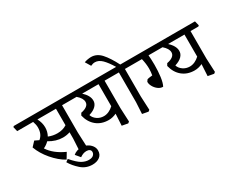

<svg xmlns="http://www.w3.org/2000/svg" viewBox="-164 -1398 2678 2188"><g transform="rotate(-30 1175.0 -304.0)"><path d="M575.2 -167 583 13.2 564.9 27.8 486.8 13.2 495.1 -137.2V-219.2Q450.2 -204.1 401.9 -204.1Q312 -204.1 223.1 -257.8Q194.3 -227.1 149.9 -206.1Q213.9 -106 356 -42L310.1 34.2Q226.1 -12.7 152.1 -99.4Q78.1 -186 43.9 -279.8L99.1 -338.9L152.8 -313Q210.9 -359.9 210.9 -446.8Q210.9 -483.9 194.8 -528.8H-15.1L-29.8 -588.9L-20 -599.1H673.8L689 -539.1L679.2 -528.8H575.2ZM251 -528.8Q283.2 -467.8 283.2 -408.2Q283.2 -349.1 255.9 -300.8Q311 -277.8 371.1 -277.8Q442.9 -277.8 495.1 -312V-528.8Z M527.3 -4.9Q562.5 -4.9 596.4 12.5Q630.4 29.8 651.9 58.8Q673.3 87.9 673.3 122.1Q673.3 175.3 635.7 203.6Q598.1 231.9 539.6 231.9Q454.6 231.9 391.8 176.5Q329.1 121.1 292.5 58.1L325.2 33.2Q394 113.3 439.7 138.7Q485.4 164.1 529.3 164.1Q570.3 164.1 589.8 146.5Q609.4 128.9 609.4 105Q609.4 84 594.2 73Q579.1 62 554.2 62Q532.2 62 511.7 69.1Q491.2 76.2 467.3 92.8L417.5 33.2Q436.5 16.1 465.3 5.6Q494.1 -4.9 527.3 -4.9Z M1134.8 -167 1143.1 13.2 1125 27.8 1046.9 13.2 1055.2 -137.2V-140.1Q1004.4 -116.2 953.1 -116.2Q858.9 -116.2 793.9 -169.2Q729 -222.2 706.1 -316.9L722.2 -345.2Q771 -354 798.6 -375Q826.2 -396 826.2 -428.2Q826.2 -477.1 766.1 -528.8H653.8L639.2 -588.9L648.9 -599.1H1233.9L1249 -539.1L1238.8 -528.8H1134.8ZM839.8 -528.8Q910.6 -462.9 911.1 -399.9Q913.1 -359.9 882.1 -327.4Q851.1 -294.9 789.1 -275.9Q801.3 -235.8 840.1 -209Q878.9 -182.1 927.7 -182.1Q960.9 -182.1 993.9 -197Q1026.9 -211.9 1055.2 -238.8V-528.8Z M1402.3 -167 1410.6 13.2 1392.6 27.8 1314.5 13.2 1322.8 -137.2V-528.8H1223.6L1208.5 -588.9L1218.8 -599.1H1327.6Q1277.8 -681.2 1234.6 -723.6Q1191.4 -766.1 1142.6 -766.1Q1115.7 -766.1 1087.4 -752L1044.4 -823.2Q1064.5 -831.1 1089.6 -835.4Q1114.7 -839.8 1134.3 -839.8Q1209.5 -839.8 1266.1 -776.9Q1322.8 -713.9 1381.3 -599.1H1501.5L1516.6 -539.1L1506.3 -528.8H1402.3Z M1712.9 -528.8Q1717.8 -475.6 1718.3 -400.9Q1718.3 -316.9 1708.7 -244.9Q1699.2 -172.9 1678.2 -134.8Q1644 -134.8 1614 -157.5Q1584 -180.2 1565.9 -213.6Q1547.9 -247.1 1550.3 -274.9L1566.9 -297.9Q1576.7 -301.8 1598.4 -304.9Q1620.1 -308.1 1635.3 -309.1Q1643.1 -351.1 1643.1 -395Q1643.1 -457 1626 -528.8H1481L1466.3 -588.9L1476.1 -599.1H1814.9L1830.1 -539.1L1820.3 -528.8Z M2265.6 -167 2273.9 13.2 2255.9 27.8 2177.7 13.2 2186 -137.2V-140.1Q2135.3 -116.2 2084 -116.2Q1989.7 -116.2 1924.8 -169.2Q1859.9 -222.2 1836.9 -316.9L1853 -345.2Q1901.9 -354 1929.4 -375Q1957 -396 1957 -428.2Q1957 -477.1 1897 -528.8H1784.7L1770 -588.9L1779.8 -599.1H2364.7L2379.9 -539.1L2369.6 -528.8H2265.6ZM1970.7 -528.8Q2041.5 -462.9 2042 -399.9Q2043.9 -359.9 2012.9 -327.4Q1981.9 -294.9 1919.9 -275.9Q1932.1 -235.8 1970.9 -209Q2009.8 -182.1 2058.6 -182.1Q2091.8 -182.1 2124.8 -197Q2157.7 -211.9 2186 -238.8V-528.8Z"/></g></svg>

Font: Sura
Style: Regular
Weight: 400
Designer: Carolina Giovagnoli
Foundry: Huerta Tipografica
Version: Version 1.003;PS 001.002;hotconv 1.0.70;makeotf.lib2.5.58329